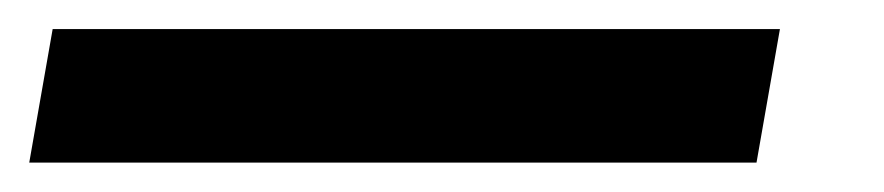

<svg xmlns="http://www.w3.org/2000/svg" viewBox="-88 0 608 132"><path d="M448.2 20 432.1 111.8H-67.9L-51.8 20Z"/></svg>

Font: Stilu Bold
Style: Italic
Weight: 700
Italic angle: -10°
Designer: Genilson Lima Santos
Foundry: Genilson Lima Santos
Version: Version 1.200;PS 001.200;hotconv 1.0.88;makeotf.lib2.5.64775